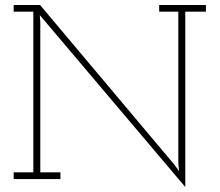

<svg xmlns="http://www.w3.org/2000/svg" viewBox="-20 -720 883 772"><path d="M725 -673H808V-700H620V-673H697V-64L700 -32L681 -58L141 -700H35V-673H114V-27H35V0H223V-27H142V-632L140 -659L158 -638L725 32Z"/></svg>

Font: Josefin Slab Thin Light
Style: Regular
Weight: 300
Version: Version 2.000